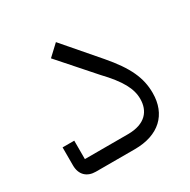

<svg xmlns="http://www.w3.org/2000/svg" viewBox="-119 -602 704 713"><g transform="rotate(-30 233.0 -245.5)"><path d="M96 0H263C366 0 425 -56 425 -148C425 -213 400 -268 333 -346L208 -491L162 -448L290 -303C351 -239 374 -196 374 -152C374 -101 344 -61 269 -61H84V-140H34V-63C34 -22 59 0 96 0Z"/></g></svg>

Font: IBM Plex Arabic Light
Style: Regular
Weight: 300
Designer: Mike Abbink, Paul van der Laan, Pieter van Rosmalen, Wael Morcos, Khajak Apelian
Foundry: Bold Monday
Version: Version 1.0